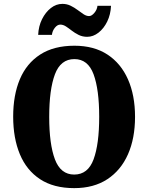

<svg xmlns="http://www.w3.org/2000/svg" viewBox="-20 -961 765 991"><path d="M363 10Q257 10 187 -36Q117 -82 82.5 -165Q48 -248 48 -359Q48 -470 82.5 -552Q117 -634 187.5 -679.5Q258 -725 364 -725Q465 -725 534.5 -679.5Q604 -634 640.5 -551.5Q677 -469 677 -358Q677 -247 640.5 -164.5Q604 -82 534 -36Q464 10 363 10ZM363 -60Q434 -60 463 -138.5Q492 -217 492 -358Q492 -499 463 -577.5Q434 -656 364 -656Q293 -656 263.5 -577.5Q234 -499 234 -358Q234 -217 263.5 -138.5Q293 -60 363 -60ZM430 -771Q406 -771 386.5 -780.5Q367 -790 351 -802.5Q335 -815 320.5 -824.5Q306 -834 291 -834Q276 -834 263 -817.5Q250 -801 248 -781H177Q179 -826 197 -862Q215 -898 242.5 -919.5Q270 -941 302 -941Q325 -941 344.5 -931.5Q364 -922 380.5 -909.5Q397 -897 411.5 -887.5Q426 -878 440 -878Q453 -878 467 -894.5Q481 -911 483 -931H553Q551 -886 533.5 -850Q516 -814 488.5 -792.5Q461 -771 430 -771Z"/></svg>

Font: Noto Serif Lao Condensed Black
Style: Regular
Weight: 900
Width: 3
Designer: Monotype Design Team
Foundry: Monotype Imaging Inc.
Version: Version 2.003; ttfautohint (v1.8.4.7-5d5b)